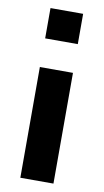

<svg xmlns="http://www.w3.org/2000/svg" viewBox="-83 -568 427 792"><g transform="rotate(10 130.5 -172.5)"><path d="M200.2 182.6Q165 182.6 61.5 182.6Q61.5 138.7 61.5 8.8Q61.5 -63.5 61.5 -281.2Q95.7 -281.2 200.2 -281.2Q200.2 -165 200.2 182.6ZM199.2 -401.4Q165 -401.4 62.5 -401.4Q62.5 -432.6 62.5 -528.3Q96.7 -528.3 199.2 -528.3Q199.2 -496.1 199.2 -401.4Z"/></g></svg>

Font: Noto Sans Hebrew DECATHLON 
Style: Bold
Weight: 400
Designer: Monotype Design Team
Version: Version 2.000;GOOG;noto-fonts:20170220:a8a215d2e889